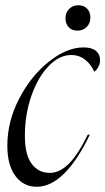

<svg xmlns="http://www.w3.org/2000/svg" viewBox="-20 -701 402 733"><path d="M299 -520Q330 -520 346 -507Q362 -494 362 -472Q362 -445 340 -427Q328 -455 305 -473Q282 -491 252 -491Q206 -491 165 -448Q124 -405 99.5 -334Q75 -263 75 -183Q75 -110 101 -75.5Q127 -41 170 -41Q207 -41 242 -75Q277 -109 315 -187H323Q227 12 120 12Q70 12 39 -29Q8 -70 8 -145Q8 -237 53 -324Q98 -411 166.5 -465.5Q235 -520 299 -520ZM230 -631Q230 -653 244 -667Q258 -681 279 -681Q300 -681 312.5 -668Q325 -655 325 -634Q325 -612 311 -598Q297 -584 275 -584Q255 -584 242.5 -597Q230 -610 230 -631Z"/></svg>

Font: Nyght Serif Light Italic
Style: Regular
Weight: 300
Italic angle: -16°
Designer: Maksym Kobuzan
Version: Version 0.410